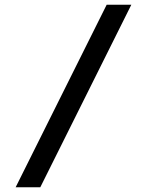

<svg xmlns="http://www.w3.org/2000/svg" viewBox="-20 -730 620 810"><path d="M46 60 430 -710H534L150 60Z"/></svg>

Font: Sometype Mono
Style: Bold
Weight: 700
Monospace: yes
Designer: Ryoichi Tsunekawa
Foundry: Dharma Type
Version: Version 1.000; ttfautohint (v1.8.3)